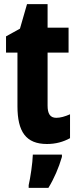

<svg xmlns="http://www.w3.org/2000/svg" viewBox="-20 -683 374 924"><path d="M251 -116C221 -116 209 -136 209 -175V-430H310V-550H209V-663H110L76 -545L9 -508V-430H64V-172C64 -49 105 10 206 10C248 10 284 0 317 -18V-133C292 -122 270 -116 251 -116ZM278 72V61H138C137 101 126 174 118 208V221H213C240 177 263 124 278 72Z"/></svg>

Font: Noto Sans Arabic UI XCn XBd
Style: Regular
Weight: 800
Width: 2
Designer: Monotype Design Team, Nadine Chahine and Nizar Qandah
Foundry: Monotype Imaging Inc.
Version: Version 2.010